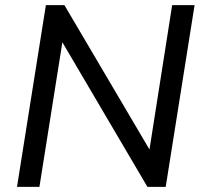

<svg xmlns="http://www.w3.org/2000/svg" viewBox="-20 -725 788 745"><path d="M46 0 158 -705H230L560 -145L648 -705H735L623 0H552L222 -561L133 0Z"/></svg>

Font: Mulish Medium
Style: Italic
Weight: 500
Italic angle: -9°
Designer: Vernon Adams
Foundry: Vernon Adams
Version: Version 3.603; ttfautohint (v1.8.3)